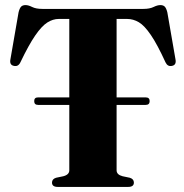

<svg xmlns="http://www.w3.org/2000/svg" viewBox="-20 -735 724 755"><path d="M114.5 -337.5Q114.5 -352 129.5 -352H252.5V-660.5H211Q188 -660.5 166 -646.5Q144 -632.5 118.5 -595.5Q93 -558.5 60 -489.5Q51.5 -472 34.5 -476Q16.5 -479.5 21 -502L53 -686.5Q57 -702.5 63 -708.8Q69 -715 80.5 -715Q91.5 -715 106.5 -707.5Q121.5 -700 146.5 -700H544Q568.5 -700 583.8 -707.5Q599 -715 610.5 -715Q622 -715 628 -708.8Q634 -702.5 638 -686.5L670 -502Q674.5 -479.5 656.5 -476Q639.5 -472 631 -489.5Q598.5 -560.5 573.2 -597.5Q548 -634.5 526 -647.5Q504 -660.5 480 -660.5H438.5V-352H553Q568.5 -352 568.5 -337.5Q568.5 -322.5 553 -322.5H438.5V-65.5Q438.5 -48 462 -42L490.5 -36Q506.5 -31 506.5 -17Q506.5 0 484 0H207Q184.5 0 184.5 -17Q184.5 -31 200.5 -36L229 -42Q252.5 -48 252.5 -65.5V-322.5H129.5Q114.5 -322.5 114.5 -337.5Z"/></svg>

Font: Fraunces 72pt S000
Style: Bold
Weight: 700
Version: Version 1.000; ttfautohint (v1.8.3)